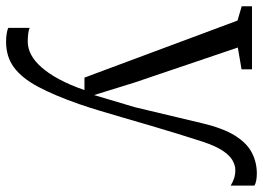

<svg xmlns="http://www.w3.org/2000/svg" viewBox="-134 -459 844 616"><g transform="rotate(90 288.0 -151.0)"><path d="M114 251.5Q99.5 251.5 87.5 249.5Q75.5 247.5 69.5 244.5V176Q75.5 179 88.2 180.5Q101 182 113.5 182Q135 182 155.8 171Q176.5 160 196.2 137.5Q216 115 234.5 80.8Q253 46.5 269 0H229L46 -491L0 -504.5V-537.5H202.5V-504L132.5 -492L244.5 -161.5L285 -31L324 -162L375.5 -378Q391.5 -445.5 415.5 -483.5Q439.5 -521.5 470.2 -537.2Q501 -553 536.5 -553Q549 -553 559.5 -551Q570 -549 575.5 -545V-469Q565 -475.5 552.8 -479.8Q540.5 -484 526 -484Q510.5 -484 494.5 -475Q478.5 -466 463.2 -443Q448 -420 434 -377.5Q422 -340.5 409 -298.2Q396 -256 383 -211.8Q370 -167.5 357.8 -125.2Q345.5 -83 334.5 -46.5Q323.5 -10 314 17Q286 97 258.2 149Q230.5 201 196.2 226.2Q162 251.5 114 251.5Z"/></g></svg>

Font: Merriweather 60pt Light
Style: Regular
Weight: 300
Version: Version 2.100